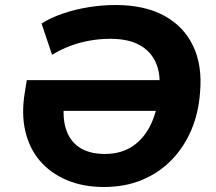

<svg xmlns="http://www.w3.org/2000/svg" viewBox="-20 -736 864 767"><path d="M395 11Q312 11 247 -16.5Q182 -44 139.5 -93.5Q97 -143 81 -212.5Q65 -282 79 -366L87 -416H680L662 -293H184L240 -352Q227 -277 242 -225.5Q257 -174 296.5 -147.5Q336 -121 399 -121Q465 -121 511.5 -153Q558 -185 584.5 -243Q611 -301 616 -377Q623 -442 601.5 -488Q580 -534 535 -557.5Q490 -581 421 -581Q378 -581 337 -573.5Q296 -566 259 -552Q222 -538 188 -517L146 -642Q182 -665 230 -681.5Q278 -698 332.5 -707Q387 -716 442 -716Q557 -716 635.5 -673.5Q714 -631 751.5 -552.5Q789 -474 779 -365Q773 -284 744 -216Q715 -148 665.5 -97Q616 -46 548 -17.5Q480 11 395 11Z"/></svg>

Font: Nunito Sans 9pt ExtraBold
Style: Italic
Weight: 800
Italic angle: -9°
Version: Version 3.101;gftools[0.9.27]